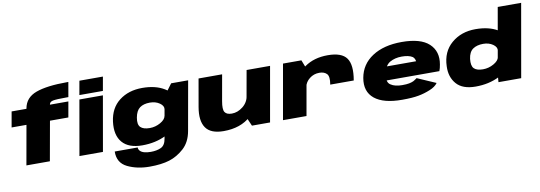

<svg xmlns="http://www.w3.org/2000/svg" viewBox="-70 -1291 5715 2031"><g transform="rotate(-10 2787.0 -276.0)"><path d="M121 0H373L448.5 -422.5H646L675.5 -589.5H477L478.5 -593Q483 -620 518.2 -627.2Q553.5 -634.5 663 -634.5H683.5L711 -792.5H696Q479 -792.5 362.5 -749.8Q246 -707 226 -593.5L225 -589.5H66L36.5 -422.5H196ZM690.5 0H943L1046.5 -589.5H794ZM828.5 -785 802 -635.5H1054.5L1081 -785Z M1404 239.5Q1530.5 239.5 1616.2 213Q1702 186.5 1774.8 120.8Q1847.5 55 1868 -60.5L1962 -589.5H1779.5L1686.5 -464L1609 -25Q1597.5 45.5 1552 66.5Q1506.5 87.5 1442.5 87.5Q1405 87.5 1375.5 80Q1346 72.5 1329.5 56Q1313 39.5 1313 17.5H1066.5Q1064 139.5 1167 189.5Q1270 239.5 1404 239.5ZM1367 4Q1509.5 4 1621 -51.5Q1732.5 -107 1741 -156L1650.5 -262Q1644 -223.5 1590.2 -193Q1536.5 -162.5 1475.5 -162.5Q1407.5 -162.5 1377 -192.2Q1346.5 -222 1359.5 -295Q1372.5 -368 1413.2 -397.8Q1454 -427.5 1522 -427.5Q1583 -427.5 1626.2 -397.5Q1669.5 -367.5 1663 -329L1789.5 -431.5Q1798 -480.5 1704.5 -537.5Q1611 -594.5 1469 -594.5Q1321.5 -594.5 1221.5 -517.5Q1121.5 -440.5 1103 -296.5Q1085 -153.5 1152.5 -74.8Q1220 4 1367 4Z M2543.5 0H2738L2842 -589.5H2590L2502 -95.5ZM2327 -589.5H2074L2022 -293Q1996.5 -147.5 2048.8 -71.2Q2101 5 2240.5 5Q2423 5 2533.5 -95.5Q2644 -196 2656.5 -267.5L2544 -324Q2532 -251 2475.8 -206.8Q2419.5 -162.5 2357 -162.5Q2302 -162.5 2282 -193Q2262 -223.5 2277.5 -310Z M3434.5 -283.5H3687Q3715.5 -447.5 3663.2 -521Q3611 -594.5 3461.5 -594.5Q3313.5 -594.5 3212.5 -522.8Q3111.5 -451 3097.5 -373L3181.5 -305Q3191 -355 3236.5 -391Q3282 -427 3342.5 -427Q3393.5 -427 3421.5 -398.5Q3449.5 -370 3434.5 -283.5ZM2877 0H3129.5L3216.5 -492.5L3178.5 -589.5H2981Z M4157 6.5 4184 -146Q4106 -146 4061.5 -176Q4015.5 -204 4031.5 -292Q4047 -380.5 4101.5 -413Q4156.5 -444.5 4230 -444.5Q4305.5 -444.5 4345 -419Q4367 -402 4372 -369.5H4023.5L3998 -223.5H4596Q4608 -253 4614 -292Q4638.5 -429.5 4548.5 -513.5Q4459 -596.5 4256.5 -596.5Q4062.5 -596.5 3939 -515.5Q3816.5 -435.5 3791 -292.5Q3766 -149 3861.5 -71Q3957 6.5 4157 6.5ZM4184 -146 4157 6.5Q4267.5 6.5 4333 -6Q4397 -17.5 4458.5 -43Q4519.5 -67.5 4545.5 -105.5L4346 -192.5Q4324 -176 4305.5 -166Q4285 -156.5 4258.5 -151.5Q4231 -146 4184 -146Z M5191.5 0H5435.5L5573.5 -785H5322L5198 -79.5ZM4947 4Q5089 4 5200.2 -51.5Q5311.5 -107 5320.5 -156L5231 -262Q5224 -223.5 5170 -193Q5116 -162.5 5055 -162.5Q4987.5 -162.5 4958.8 -191.8Q4930 -221 4938.5 -295Q4948.5 -368 4991.2 -397.8Q5034 -427.5 5102 -427.5Q5163 -427.5 5206 -397.5Q5249 -367.5 5243 -329L5369 -434Q5378.5 -483 5284.8 -538.8Q5191 -594.5 5048.5 -594.5Q4894.5 -594.5 4790.2 -505.2Q4686 -416 4681.5 -260.5Q4676.5 -145 4741.8 -70.5Q4807 4 4947 4Z"/></g></svg>

Font: Anybody Expanded Black
Style: Italic
Weight: 900
Width: 7
Italic angle: -10°
Version: Version 1.113;gftools[0.9.25]